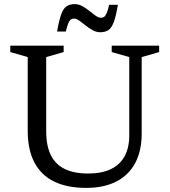

<svg xmlns="http://www.w3.org/2000/svg" viewBox="-20 -905 826 935"><path d="M609.5 -246.5V-627L524 -651.5V-682.5H755V-651.5L670 -627V-255Q670 -170 638.2 -110.8Q606.5 -51.5 546 -20.8Q485.5 10 399.5 10Q307 10 243.8 -20.8Q180.5 -51.5 147.8 -113.5Q115 -175.5 115 -268V-627L30 -651.5V-682.5H290V-651.5L205 -627V-265Q205 -195.5 227.5 -149.8Q250 -104 295.5 -82Q341 -60 409 -60Q474.5 -60 519 -81Q563.5 -102 586.5 -143.5Q609.5 -185 609.5 -246.5ZM554 -881.5Q545 -826.5 534.2 -797.8Q523.5 -769 508 -758.5Q492.5 -748 468 -748Q449 -748 431 -758Q413 -768 396.8 -781.2Q380.5 -794.5 366.2 -804.5Q352 -814.5 340 -814.5Q331.5 -814.5 325 -810Q318.5 -805.5 312.8 -792Q307 -778.5 300.5 -751.5H258Q267.5 -806.5 278 -835.2Q288.5 -864 304.2 -874.5Q320 -885 344 -885Q363 -885 381 -875Q399 -865 415.2 -851.8Q431.5 -838.5 445.8 -828.5Q460 -818.5 472 -818.5Q480.5 -818.5 487 -823Q493.5 -827.5 499.5 -841.2Q505.5 -855 511.5 -881.5Z"/></svg>

Font: Newsreader
Style: Regular
Weight: 400
Designer: Hugues Gentile
Foundry: Production Type
Version: Version 1.003